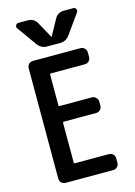

<svg xmlns="http://www.w3.org/2000/svg" viewBox="-141 -1038 782 1111"><g transform="rotate(-15 250.0 -482.5)"><path d="M190.4 -633.8Q185.5 -633.8 184.6 -628.9V-442.4Q184.6 -438.5 190.4 -438.5H383.8Q398.4 -438.5 408.7 -427.7Q418.9 -417 418.9 -402.3V-379.9Q418.9 -365.2 409.2 -355Q399.4 -344.7 383.8 -344.7H190.4Q185.5 -344.7 184.6 -339.8V-100.6Q184.6 -95.7 190.4 -95.7H393.6Q408.2 -95.7 418.5 -85.9Q428.7 -76.2 428.7 -60.5V-35.2Q428.7 -20.5 418.9 -10.3Q409.2 0 393.6 0H109.4Q94.7 0 84.5 -9.8Q74.2 -19.5 74.2 -35.2V-695.3Q74.2 -710 84 -720.2Q93.8 -730.5 109.4 -730.5H393.6Q408.2 -730.5 418.5 -720.2Q428.7 -710 428.7 -695.3V-668.9Q428.7 -654.3 418.9 -644Q409.2 -633.8 393.6 -633.8ZM153.3 -819.3 70.3 -935.5Q63.5 -944.3 68.4 -954.6Q73.2 -964.8 84 -964.8H141.6Q176.8 -964.8 195.3 -933.6L248 -837.9Q248 -836.9 249 -836.9Q250 -836.9 250 -837.9L302.7 -933.6Q320.3 -964.8 356.4 -964.8H414.1Q424.8 -964.8 429.7 -955.1Q434.6 -945.3 427.7 -935.5L344.7 -819.3Q323.2 -790 289.1 -790H209Q174.8 -790 153.3 -819.3Z"/></g></svg>

Font: Rounded-L Mgen+ 1m medium
Style: Regular
Weight: 500
Designer: [Source Han Sans]
Ryoko NISHIZUKA  (kana & ideographs); Paul D. Hunt (Latin, Greek & Cyrillic); Wenlong ZHANG  (bopomofo
Version: Version 1.059.20150602